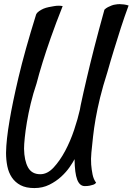

<svg xmlns="http://www.w3.org/2000/svg" viewBox="-20 -745 654 947"><path d="M9.8 8.8Q10.7 -54.7 27.3 -151.4Q41 -234.4 71.3 -363.3Q101.6 -492.2 158.2 -673.8Q163.1 -683.6 173.3 -690.4Q183.6 -697.3 194.3 -702.1Q206.1 -707 220.7 -710Q234.4 -712.9 247.1 -714.8Q257.8 -716.8 269.5 -716.8Q281.2 -716.8 289.1 -714.8Q254.9 -628.9 230.5 -559.1Q206.1 -489.3 190.4 -438.5Q171.9 -378.9 160.2 -333Q143.6 -284.2 131.8 -235.4Q120.1 -186.5 112.8 -143.1Q105.5 -99.6 102.1 -65.4Q98.6 -31.2 98.6 -11.7Q99.6 46.9 118.2 80.6Q136.7 114.3 178.7 114.3Q213.9 114.3 244.6 81.1Q275.4 47.9 301.3 -0.5Q327.1 -48.8 345.7 -104.5Q364.3 -160.2 374 -204.1Q376 -211.9 377.9 -225.6Q390.6 -286.1 408.2 -360.4Q422.9 -423.8 444.8 -509.8Q466.8 -595.7 495.1 -697.3Q502.9 -705.1 512.7 -710Q522.5 -714.8 530.3 -717.8Q540 -721.7 549.8 -722.7Q559.6 -724.6 570.3 -724.6Q579.1 -724.6 590.8 -723.1Q602.5 -721.7 614.3 -717.8Q594.7 -665 576.2 -607.9Q557.6 -550.8 543 -502Q525.4 -445.3 509.8 -389.6Q487.3 -319.3 473.6 -263.2Q460 -207 451.7 -159.7Q443.4 -112.3 439 -71.8Q434.6 -31.2 430.7 7.8Q427.7 39.1 429.7 66.4Q431.6 90.8 436.5 115.2Q441.4 139.6 454.1 156.2Q449.2 163.1 440.4 166Q431.6 168.9 421.9 170.9Q411.1 172.9 398.4 172.9Q373 172.9 360.8 141.1Q348.6 109.4 347.7 40Q339.8 55.7 323.2 79.6Q306.6 103.5 281.7 126.5Q256.8 149.4 223.6 166Q190.4 182.6 149.4 182.6Q108.4 182.6 81.5 168.5Q54.7 154.3 38.6 130.4Q22.5 106.4 16.1 74.7Q9.8 43 9.8 8.8Z"/></svg>

Font: Satisfy
Style: Regular
Weight: 400
Designer: Font Diner, Inc
Foundry: Font Diner, Inc
Version: Version 1.000